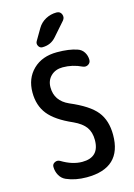

<svg xmlns="http://www.w3.org/2000/svg" viewBox="-142 -1038 784 1120"><g transform="rotate(-15 250.0 -477.5)"><path d="M201.2 -901.4Q218.8 -931.6 249.5 -948.2Q280.3 -964.8 315.4 -964.8Q337.9 -964.8 345.7 -945.3Q353.5 -925.8 339.8 -909.2L267.6 -827.1Q235.4 -790 184.6 -790Q168.9 -790 161.1 -804.7Q153.3 -819.3 161.1 -833ZM245.1 -320.3Q144.5 -364.3 102.1 -417.5Q59.6 -470.7 59.6 -549.8Q59.6 -634.8 113.8 -687.5Q168 -740.2 257.8 -740.2Q331.1 -740.2 378.9 -723.6Q403.3 -715.8 416.5 -694.8Q429.7 -673.8 429.7 -648.4Q429.7 -630.9 414.6 -621.6Q399.4 -612.3 381.8 -620.1Q327.1 -646.5 267.6 -646.5Q223.6 -646.5 196.3 -620.1Q168.9 -593.8 168.9 -551.8Q168.9 -469.7 250 -433.6Q363.3 -385.7 406.7 -331.5Q450.2 -277.3 450.2 -190.4Q450.2 9.8 238.3 9.8Q169.9 9.8 116.2 -13.7Q91.8 -24.4 78.6 -48.3Q65.4 -72.3 65.4 -99.6Q65.4 -116.2 81.1 -124Q96.7 -131.8 112.3 -123Q176.8 -84 236.3 -84Q339.8 -84 339.8 -188.5Q339.8 -235.4 317.9 -266.1Q295.9 -296.9 245.1 -320.3Z"/></g></svg>

Font: Rounded-X Mgen+ 1m medium
Style: Regular
Weight: 500
Designer: [Source Han Sans]
Ryoko NISHIZUKA  (kana & ideographs); Paul D. Hunt (Latin, Greek & Cyrillic); Wenlong ZHANG  (bopomofo
Version: Version 1.059.20150602